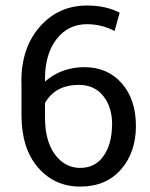

<svg xmlns="http://www.w3.org/2000/svg" viewBox="-20 -668 547 698"><path d="M387.2 -214.4H387.7Q387.7 -279.3 355.2 -319.3Q322.8 -359.4 267.1 -359.4Q180.7 -359.4 143.6 -293.5V-241.7Q143.6 -154.8 179.9 -106.2Q216.3 -57.6 271.5 -57.6Q326.7 -57.6 356.9 -101.6Q387.2 -145.5 387.2 -214.4ZM58.1 -372.1H57.6Q57.6 -494.6 125.2 -571.3Q192.9 -647.9 296.4 -647.9Q366.2 -647.9 415 -621.6L396.5 -555.2Q349.1 -580.1 296.4 -580.1Q227.5 -580.1 185.5 -525.6Q143.6 -471.2 143.6 -381.8V-371.6Q203.6 -423.8 287.4 -423.8Q371.1 -423.8 422.6 -365.2Q474.1 -306.6 474.1 -210.2Q474.1 -113.8 419.7 -51.8Q365.2 10.3 271.7 10.3Q178.2 10.3 118.2 -59.1Q58.1 -128.4 58.1 -250Z"/></svg>

Font: Yantramanav
Style: Regular
Weight: 400
Version: Version 1.000;PS 1.0;hotconv 1.0.72;makeotf.lib2.5.5900; ttf